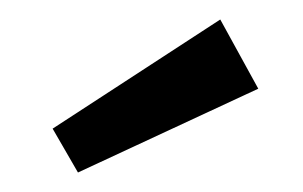

<svg xmlns="http://www.w3.org/2000/svg" viewBox="-20 -816 311 197"><path d="M206 -796 245 -725 60 -639 34 -684Z"/></svg>

Font: Fira Sans Condensed
Style: Regular
Weight: 400
Width: 3
Designer: Carrois Corporate & Edenspiekermann AG
Foundry: Carrois Corporate GbR & Edenspiekermann AG
Version: Version 4.202;PS 004.202;hotconv 1.0.88;makeotf.lib2.5.64775